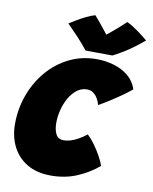

<svg xmlns="http://www.w3.org/2000/svg" viewBox="-97 -970 836 1049"><g transform="rotate(10 321.0 -445.5)"><path d="M519.5 -92.5Q470.5 -50.5 404.5 -21.8Q338.5 7 258 7Q179.5 7 125.5 -25.2Q71.5 -57.5 44 -112.8Q16.5 -168 16.5 -236.5Q16.5 -322 44.8 -399Q73 -476 124 -535.5Q175 -595 244.2 -629Q313.5 -663 395.5 -663Q446 -663 492 -649.2Q538 -635.5 572.2 -607.2Q606.5 -579 620.5 -535Q598.5 -516.5 566.2 -493.8Q534 -471 501.5 -450.5Q469 -430 445 -417Q445 -421 440.8 -432.8Q436.5 -444.5 428 -458Q419.5 -471.5 405.5 -481.2Q391.5 -491 372 -491Q341.5 -491 316.8 -472.2Q292 -453.5 274.2 -422.8Q256.5 -392 247 -355Q237.5 -318 237.5 -281.5Q237.5 -244.5 250 -219.8Q262.5 -195 294 -195Q311.5 -195 331.5 -201Q351.5 -207 373.5 -219.2Q395.5 -231.5 418 -249.5Q436.5 -233.5 457.2 -205.2Q478 -177 495 -146.5Q512 -116 519.5 -92.5ZM524 -891.5Q539 -885.5 557.8 -873.5Q576.5 -861.5 594.8 -848Q613 -834.5 626.2 -823.8Q639.5 -813 642.5 -810Q580 -758 536.2 -731.5Q492.5 -705 475.5 -697.5Q463.5 -697.5 435.2 -697.8Q407 -698 376.5 -698.2Q346 -698.5 326.5 -699Q298.5 -734 269.8 -764.8Q241 -795.5 208.5 -828Q222.5 -837 246.5 -851.5Q270.5 -866 297.5 -879.2Q324.5 -892.5 346 -898Q360.5 -881.5 373.2 -866.2Q386 -851 396.2 -838Q406.5 -825 414.2 -815.2Q422 -805.5 426 -800H417.5Q422.5 -803 440.2 -817.5Q458 -832 481 -852Q504 -872 524 -891.5Z"/></g></svg>

Font: Grandstander Thin Black
Style: Italic
Weight: 900
Italic angle: -15°
Version: Version 1.200